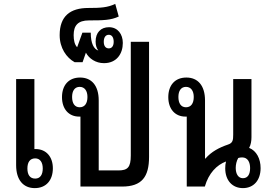

<svg xmlns="http://www.w3.org/2000/svg" viewBox="-20 -960 1389 988"><path d="M157 -553H63V-110C63 -34 100 8 159 8C217 8 252 -32 252 -94C252 -154 217 -193 163 -193H157ZM161 -145C187 -145 200 -124 200 -93C200 -61 187 -41 161 -41C134 -41 121 -61 121 -93C121 -125 134 -145 161 -145Z M747 -745H653V-160C653 -99 637 -83 589 -83H488V-443C488 -520 451 -561 392 -561C333 -561 299 -521 299 -460C299 -399 334 -360 387 -360H394V0H608C710 0 747 -50 747 -153ZM390 -408C364 -408 351 -429 351 -461C351 -492 364 -513 390 -513C416 -513 430 -492 430 -461C430 -428 416 -408 390 -408Z M515 -635C580 -635 612 -683 612 -739C612 -784 586 -820 541 -820C499 -820 472 -793 472 -746C472 -727 477 -711 486 -700C463 -707 447 -736 447 -792H404L377 -717C364 -730 359 -753 359 -779C359 -829 381 -855 438 -855C510 -855 551 -856 591 -875L573 -940C534 -921 496 -919 435 -919C341 -919 287 -877 287 -779C287 -713 322 -663 364 -640H405L422 -689C438 -659 472 -635 515 -635ZM540 -711C523 -711 514 -724 514 -745C514 -767 523 -781 540 -781C556 -781 565 -767 565 -745C565 -724 556 -711 540 -711Z M1230 8C1285 8 1321 -32 1321 -95C1321 -143 1300 -184 1262 -199C1271 -215 1274 -235 1274 -254V-553H1180V-267C1180 -239 1178 -224 1153 -216C1109 -201 1068 -180 1037 -144H1035V-443C1035 -520 998 -561 939 -561C880 -561 846 -521 846 -460C846 -399 881 -360 934 -360H941V0H1034C1054 -69 1095 -111 1143 -129C1140 -118 1139 -106 1139 -94C1139 -31 1176 8 1230 8ZM937 -408C911 -408 898 -429 898 -461C898 -492 911 -513 937 -513C963 -513 977 -492 977 -461C977 -428 963 -408 937 -408ZM1230 -43C1206 -43 1193 -65 1193 -96C1193 -112 1197 -132 1206 -147C1212 -149 1219 -150 1226 -150C1255 -150 1267 -125 1267 -95C1267 -63 1255 -43 1230 -43Z"/></svg>

Font: Noto Sans Thai Looped Condensed Medium
Style: Regular
Weight: 500
Width: 3
Designer: Sasikarn Vongin, Ben Mitchell
Foundry: The Fontpad Ltd
Version: Version 1.001